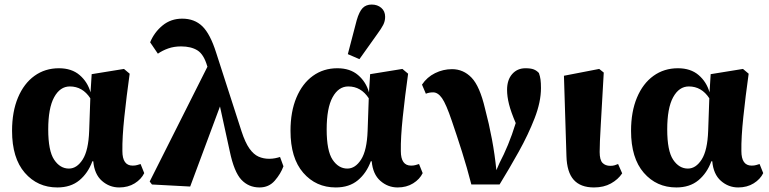

<svg xmlns="http://www.w3.org/2000/svg" viewBox="-20 -809 3379 844"><path d="M192 -240Q192 -146 218 -107Q244 -68 283 -68Q318 -68 343.5 -108Q369 -148 372 -234L377 -377Q343 -429 287 -429Q244 -429 218 -381.5Q192 -334 192 -240ZM232 15Q145 15 89 -49.5Q33 -114 33 -234Q33 -318 59 -380Q85 -442 131.5 -475.5Q178 -509 239 -509Q295 -509 330 -479Q365 -449 378 -403L383 -483L525 -506L550 -485Q536 -385 526.5 -294.5Q517 -204 518 -145Q518 -81 563 -81Q575 -81 583 -83.5Q591 -86 598 -88L614 -48Q601 -21 572 -3Q543 15 504 15Q461 15 428 -14Q395 -43 390 -100H386Q367 -48 329 -16.5Q291 15 232 15Z M1121 15Q1073 15 1041 -19Q1009 -53 990 -144L947 -341L816 11L648 2L638 -11L892 -516L891 -518Q876 -570 848 -587.5Q820 -605 776 -605Q745 -605 719.5 -596Q694 -587 674 -573L640 -623Q658 -667 694.5 -697Q731 -727 781 -727Q835 -727 869.5 -693.5Q904 -660 930 -578L1042 -231Q1058 -182 1076.5 -156Q1095 -130 1116.5 -120.5Q1138 -111 1163 -111Q1177 -111 1189.5 -113.5Q1202 -116 1211 -119L1226 -78Q1214 -45 1188 -15Q1162 15 1121 15Z M1416 -240Q1416 -146 1442 -107Q1468 -68 1507 -68Q1542 -68 1567.5 -108Q1593 -148 1596 -234L1601 -377Q1567 -429 1511 -429Q1468 -429 1442 -381.5Q1416 -334 1416 -240ZM1456 15Q1369 15 1313 -49.5Q1257 -114 1257 -234Q1257 -318 1283 -380Q1309 -442 1355.5 -475.5Q1402 -509 1463 -509Q1519 -509 1554 -479Q1589 -449 1602 -403L1607 -483L1749 -506L1774 -485Q1760 -385 1750.5 -294.5Q1741 -204 1742 -145Q1742 -81 1787 -81Q1799 -81 1807 -83.5Q1815 -86 1822 -88L1838 -48Q1825 -21 1796 -3Q1767 15 1728 15Q1685 15 1652 -14Q1619 -43 1614 -100H1610Q1591 -48 1553 -16.5Q1515 15 1456 15ZM1509 -571 1548 -720Q1559 -758 1574 -773.5Q1589 -789 1614 -789Q1639 -789 1656 -774.5Q1673 -760 1673 -735Q1673 -716 1664.5 -699.5Q1656 -683 1639 -660L1560 -549Z M2052 2Q2033 -72 2011 -141.5Q1989 -211 1966 -278Q1941 -352 1923 -377.5Q1905 -403 1884 -403Q1866 -403 1852 -397L1835 -437Q1857 -470 1892.5 -487.5Q1928 -505 1967 -505Q2017 -505 2053 -467.5Q2089 -430 2112 -332Q2130 -264 2142.5 -197Q2155 -130 2162 -61L2176 -93Q2195 -129 2213 -172.5Q2231 -216 2247 -268Q2226 -317 2217.5 -351Q2209 -385 2209 -414Q2209 -458 2231.5 -483.5Q2254 -509 2290 -509Q2313 -509 2326 -504Q2339 -499 2349 -488Q2354 -474 2356 -459.5Q2358 -445 2358 -422Q2358 -361 2330 -289Q2302 -217 2260.5 -142.5Q2219 -68 2176 2Z M2591 15Q2532 15 2502 -18.5Q2472 -52 2470 -123L2459 -476L2614 -506L2634 -490Q2626 -345 2621 -262Q2616 -179 2616 -141Q2616 -106 2628.5 -93Q2641 -80 2663 -80Q2674 -80 2682 -82.5Q2690 -85 2697 -88L2715 -47Q2697 -20 2665.5 -2.5Q2634 15 2591 15Z M2913 -240Q2913 -146 2939 -107Q2965 -68 3004 -68Q3039 -68 3064.5 -108Q3090 -148 3093 -234L3098 -377Q3064 -429 3008 -429Q2965 -429 2939 -381.5Q2913 -334 2913 -240ZM2953 15Q2866 15 2810 -49.5Q2754 -114 2754 -234Q2754 -318 2780 -380Q2806 -442 2852.5 -475.5Q2899 -509 2960 -509Q3016 -509 3051 -479Q3086 -449 3099 -403L3104 -483L3246 -506L3271 -485Q3257 -385 3247.5 -294.5Q3238 -204 3239 -145Q3239 -81 3284 -81Q3296 -81 3304 -83.5Q3312 -86 3319 -88L3335 -48Q3322 -21 3293 -3Q3264 15 3225 15Q3182 15 3149 -14Q3116 -43 3111 -100H3107Q3088 -48 3050 -16.5Q3012 15 2953 15Z"/></svg>

Font: Source Serif 4 SmText
Style: Bold
Weight: 700
Designer: Frank Grießhammer
Foundry: Adobe
Version: Version 4.005;hotconv 1.1.0;makeotfexe 2.6.0